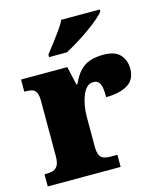

<svg xmlns="http://www.w3.org/2000/svg" viewBox="-114 -850 789 934"><g transform="rotate(-15 280.5 -383.0)"><path d="M10 0V-61H15Q38 -61 53.5 -66Q69 -71 77.5 -86.5Q86 -102 86 -133V-407Q86 -437 79.5 -451.5Q73 -466 59 -470.5Q45 -475 23 -475H19V-536H252L273 -443H278Q295 -482 317 -505.5Q339 -529 368 -539Q397 -549 436 -549Q495 -549 520.5 -520.5Q546 -492 546 -450Q546 -394 505 -370Q464 -346 397 -346Q397 -374 394 -393Q391 -412 382 -422.5Q373 -433 354 -433Q336 -433 322.5 -420Q309 -407 300 -384.5Q291 -362 286 -334.5Q281 -307 281 -278V-128Q281 -99 288.5 -84.5Q296 -70 310 -65.5Q324 -61 342 -61H377V0ZM179 -619Q194 -638 214 -664Q234 -690 253.5 -717Q273 -744 283 -766H477V-756Q468 -743 444.5 -723Q421 -703 390 -681Q359 -659 327 -639.5Q295 -620 269 -606H179Z"/></g></svg>

Font: Noto Serif Bengali Black
Style: Regular
Weight: 900
Version: Version 2.003